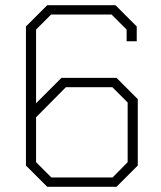

<svg xmlns="http://www.w3.org/2000/svg" viewBox="-20 -720 621 740"><path d="M80 -82V-618L162 -700H425L507 -618V-561H468V-606L410 -664H177L119 -606V-322L217 -420H429L511 -338V-82L429 0H162ZM414 -36 472 -95V-325L413 -384H234L119 -268V-95L178 -36Z"/></svg>

Font: Chakra Petch ExtraLight
Style: Regular
Weight: 275
Designer: Katatrad Aksorn Co.,Ltd.
Foundry: Cadson Demak Co.,Ltd.
Version: Version 1.000; ttfautohint (v1.6)